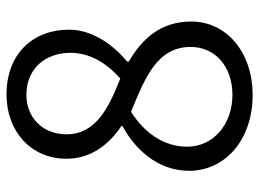

<svg xmlns="http://www.w3.org/2000/svg" viewBox="-123 -659 795 589"><g transform="rotate(-90 274.5 -364.5)"><path d="M277 13C412 13 503 -70 503 -175C503 -275 443 -330 380 -367V-372C422 -406 478 -472 478 -550C478 -662 403 -742 279 -742C167 -742 82 -668 82 -558C82 -481 128 -426 182 -390V-386C115 -350 45 -281 45 -182C45 -69 143 13 277 13ZM328 -393C240 -428 157 -467 157 -558C157 -631 208 -681 278 -681C360 -681 407 -621 407 -546C407 -490 379 -438 328 -393ZM278 -49C187 -49 119 -108 119 -188C119 -261 163 -320 226 -360C331 -317 425 -280 425 -177C425 -103 366 -49 278 -49Z"/></g></svg>

Font: Noto Sans CJK HK DemiLight
Style: Regular
Weight: 350
Designer: Ryoko NISHIZUKA 西塚涼子 (kana, bopomofo & ideographs); Paul D. Hunt (Latin, Greek & Cyrillic); Sandoll Communications 산돌커뮤니
Foundry: Adobe
Version: Version 2.004;hotconv 1.0.118;makeotfexe 2.5.65603